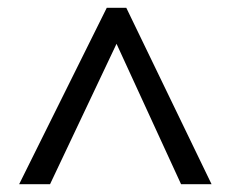

<svg xmlns="http://www.w3.org/2000/svg" viewBox="-20 -739 591 491"><path d="M29 -268 253 -719H303L521 -268H443L278 -627L108 -268Z"/></svg>

Font: Noto Sans Gujarati
Style: Regular
Weight: 400
Designer: Jelle Bosma - Monotype Design Team, Universal Thirst
Foundry: Monotype Imaging Inc.
Version: Version 2.102